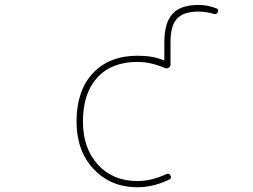

<svg xmlns="http://www.w3.org/2000/svg" viewBox="-20 -783 1040 790"><path d="M545.9 -12.7Q489.3 -12.7 444.3 -31.7Q399.4 -50.8 364.7 -87.9Q330.1 -125 312.5 -173.8Q294.9 -222.7 294.9 -283.2Q294.9 -345.7 311.5 -395.5Q328.1 -445.3 361.8 -481.4Q395.5 -517.6 441.4 -535.6Q487.3 -553.7 545.9 -553.7Q608.4 -553.7 650.4 -536.1L652.3 -535.2Q656.2 -534.2 656.2 -538.1V-610.4Q656.2 -688.5 689.5 -725.6Q722.7 -762.7 796.9 -762.7Q834 -762.7 869.1 -749Q877.9 -746.1 877.9 -739.3Q877.9 -737.3 876 -733.4Q872.1 -722.7 860.4 -725.6Q827.1 -735.4 796.9 -735.4Q735.4 -735.4 708.5 -706.5Q681.6 -677.7 681.6 -610.4V-517.6Q681.6 -508.8 674.3 -504.4Q667 -500 659.2 -502.9Q599.6 -528.3 545.9 -528.3Q439.5 -528.3 380.4 -463.9Q321.3 -399.4 321.3 -283.2Q321.3 -172.9 382.8 -105.5Q444.3 -38.1 545.9 -38.1Q603.5 -38.1 664.1 -66.4Q675.8 -72.3 681.6 -60.5Q687.5 -49.8 675.8 -43.9Q610.4 -12.7 545.9 -12.7Z"/></svg>

Font: Rounded Mgen+ 1m thin
Style: Regular
Weight: 100
Designer: [Source Han Sans]
Ryoko NISHIZUKA  (kana & ideographs); Paul D. Hunt (Latin, Greek & Cyrillic); Wenlong ZHANG  (bopomofo
Version: Version 1.059.20150602